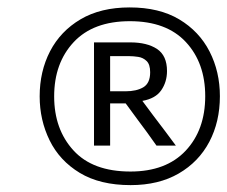

<svg xmlns="http://www.w3.org/2000/svg" viewBox="-20 -766 627 530"><path d="M340.5 -255Q256 -255 200.2 -288.8Q144.5 -322.5 117 -378.5Q89.5 -434.5 89.5 -500Q89.5 -569 118.2 -624.5Q147 -680 202.5 -712.8Q258 -745.5 338 -745.5Q419.5 -745.5 474.8 -712.5Q530 -679.5 558.5 -623.8Q587 -568 587 -500.5Q587 -430 557.8 -374.5Q528.5 -319 473.2 -287Q418 -255 340.5 -255ZM340 -292.5Q438.5 -292.5 492.5 -350Q546.5 -407.5 546.5 -500.5Q546.5 -592.5 493 -650Q439.5 -707.5 338.5 -707.5Q237.5 -707.5 183.5 -649.8Q129.5 -592 129.5 -500Q129.5 -409 182.8 -350.8Q236 -292.5 340 -292.5ZM239.5 -364V-649H339.5Q386 -649 413.5 -630.8Q441 -612.5 441 -570Q441 -540 425.2 -517Q409.5 -494 373 -487.5L403.5 -446.5Q419.5 -425.5 436.5 -403Q453 -380.5 465.5 -364H412Q398 -383.5 386 -400.5Q373.5 -417 361.5 -433.5L327 -480.5H284V-364ZM337.5 -611H284V-514H326.5Q357 -514 375.8 -525.2Q394.5 -536.5 394.5 -566.5Q394.5 -588 384.8 -597.5Q375 -607 361.5 -609Q348 -611 337.5 -611Z"/></svg>

Font: Heraclito
Style: Italic
Weight: 400
Italic angle: -12°
Designer: Kostas Bartsokas (font) & Cristiano Sobral (main changes)
Foundry: Kostas Bartsokas (font) & Cristiano Sobral (main changes)
Version: Version 1.00;July 8, 2020;FontCreator 13.0.0.2655 64-bit